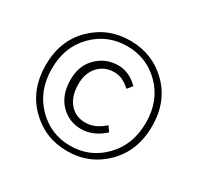

<svg xmlns="http://www.w3.org/2000/svg" viewBox="-144 -821 1029 1001"><g transform="rotate(30 371.0 -321.0)"><path d="M51 -323Q51 -470 144 -561.5Q237 -653 371 -653Q505 -653 598 -561.5Q691 -470 691 -323Q691 -175 598 -82Q505 11 371 11Q237 11 144 -82Q51 -175 51 -323ZM654 -323Q654 -454 571.5 -537Q489 -620 371 -620Q253 -620 170.5 -537Q88 -454 88 -323Q88 -190 170.5 -105.5Q253 -21 371 -21Q489 -21 571.5 -105.5Q654 -190 654 -323ZM376 -125Q302 -125 251.5 -178Q201 -231 201 -322Q201 -407 254 -458.5Q307 -510 381 -510Q447 -510 502 -455L477 -425Q431 -469 381 -469Q322 -469 285 -428.5Q248 -388 248 -322Q248 -250 283.5 -207.5Q319 -165 379 -165Q438 -165 491 -214L513 -183Q448 -125 376 -125Z"/></g></svg>

Font: Assistant Light
Style: Regular
Weight: 300
Designer: Hebrew By Ben Nathan, Latin by Paul Hunt
Version: Version 2.001;PS 002.001;hotconv 1.0.88;makeotf.lib2.5.64775